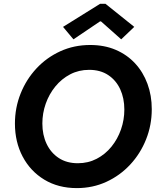

<svg xmlns="http://www.w3.org/2000/svg" viewBox="-20 -958 816 985"><path d="M374.1 7Q278.9 7 207.4 -36.3Q136 -79.5 96.3 -154.5Q56.6 -229.5 56.6 -324.2Q56.6 -405.2 85.7 -477.9Q114.7 -550.7 166.9 -606.8Q219.2 -663 289.6 -695.1Q360.1 -727.2 442.7 -727.2Q515.4 -727.2 573.7 -702.3Q631.9 -677.4 673.2 -632.7Q714.5 -588 736.5 -528Q758.6 -468.1 758.6 -397.8Q758.6 -316 729.4 -243Q700.3 -170 648.1 -113.8Q595.9 -57.5 526 -25.3Q456.1 7 374.1 7ZM379.3 -120.6Q432.4 -120.6 476.2 -143.5Q520.1 -166.4 551.8 -205.5Q583.5 -244.6 600.7 -293.9Q617.9 -343.2 617.9 -396Q617.9 -454.2 596.7 -500.2Q575.4 -546.2 535 -573Q494.6 -599.7 437.4 -599.7Q384.1 -599.7 340.1 -576.7Q296.1 -553.7 264 -514.5Q231.9 -475.2 214.6 -426.1Q197.3 -377 197.3 -324.4Q197.3 -266.2 219.1 -220Q241 -173.9 281.7 -147.2Q322.4 -120.6 379.3 -120.6ZM356.8 -756.2 303.4 -820.1 493.4 -938.4H521.3L668.8 -820.1L601.8 -756.2L498 -848.3H493.2Z"/></svg>

Font: Reddit Sans
Style: Italic
Weight: 400
Italic angle: -11.25°
Designer: Stephen Hutchings
Version: Version 1.013